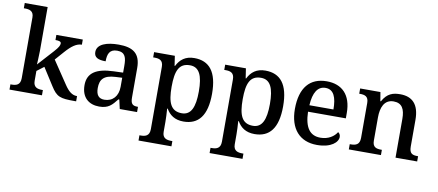

<svg xmlns="http://www.w3.org/2000/svg" viewBox="-82 -1090 3789 1660"><g transform="rotate(10 1812.0 -260.0)"><path d="M18 0H303V-46H297C258 -46 219 -54 219 -112V-199L281 -246L378 -94C432 -8 463 0 589 0H603V-46H600C559 -46 526 -73 491 -126L358 -324L426 -401C478 -460 521 -491 567 -491V-536H335V-491C368 -491 385 -486 385 -469C385 -453 376 -434 340 -394L214 -255C214 -255 219 -338 219 -374V-760H18V-714H27C66 -714 105 -706 105 -649V-115C105 -54 67 -46 27 -46H18Z M806 10C887 10 917 -25 960 -80H968L986 0H1138V-46H1134C1089 -46 1073 -62 1073 -117V-375C1073 -501 1009 -547 881 -547C777 -547 692 -519 692 -449C692 -402 727 -385 794 -385C794 -447 809 -493 877 -493C950 -493 960 -444 960 -373V-315L877 -312C725 -307 650 -258 650 -151C650 -41 717 10 806 10ZM840 -56C790 -56 767 -86 767 -146C767 -222 800 -262 902 -267L960 -270V-191C960 -108 913 -56 840 -56Z M1193 240H1482V194H1473C1434 194 1394 186 1394 128V41C1394 15 1392 -39 1389 -75H1394C1423 -24 1469 11 1546 11C1677 11 1749 -75 1749 -268C1749 -461 1677 -546 1545 -546C1467 -546 1421 -508 1392 -450H1388L1375 -536H1193V-490H1204C1246 -490 1281 -481 1281 -422V125C1281 186 1242 194 1203 194H1193ZM1520 -57C1423 -57 1394 -129 1394 -268C1394 -408 1423 -478 1519 -478C1601 -478 1633 -407 1633 -268C1633 -130 1601 -57 1520 -57Z M1817 240H2106V194H2097C2058 194 2018 186 2018 128V41C2018 15 2016 -39 2013 -75H2018C2047 -24 2093 11 2170 11C2301 11 2373 -75 2373 -268C2373 -461 2301 -546 2169 -546C2091 -546 2045 -508 2016 -450H2012L1999 -536H1817V-490H1828C1870 -490 1905 -481 1905 -422V125C1905 186 1866 194 1827 194H1817ZM2144 -57C2047 -57 2018 -129 2018 -268C2018 -408 2047 -478 2143 -478C2225 -478 2257 -407 2257 -268C2257 -130 2225 -57 2144 -57Z M2718 10C2843 10 2901 -46 2901 -92C2901 -110 2892 -125 2880 -131C2856 -91 2806 -57 2737 -57C2646 -57 2597 -118 2593 -260H2925V-307C2925 -466 2842 -547 2708 -547C2561 -547 2477 -452 2477 -264C2477 -91 2565 10 2718 10ZM2806 -317H2595C2601 -429 2639 -489 2707 -489C2780 -489 2806 -422 2806 -317Z M2997 0H3279V-46H3275C3231 -46 3197 -54 3197 -112V-316C3197 -401 3224 -476 3307 -476C3381 -476 3407 -426 3407 -340V0H3597V-46H3593C3548 -46 3520 -55 3520 -117V-352C3520 -488 3458 -547 3353 -547C3290 -547 3239 -533 3198 -458H3193L3180 -536H3002V-490H3007C3051 -490 3084 -481 3084 -423V-117C3084 -55 3048 -46 3003 -46H2997Z"/></g></svg>

Font: Noto Serif Oriya Medium
Style: Regular
Weight: 500
Designer: David Williams
Foundry: Google LLC, David Williams
Version: Version 1.051